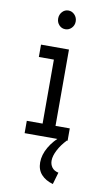

<svg xmlns="http://www.w3.org/2000/svg" viewBox="-98 -703 545 981"><g transform="rotate(10 175.0 -212.5)"><path d="M63 0V-64H145V-396H67V-460H212V-64H286V0ZM175 -559Q156 -559 143 -573Q130 -587 130 -607Q130 -627 143 -641.5Q156 -656 175 -656Q194 -656 207.5 -641.5Q221 -627 221 -607Q221 -587 207.5 -573Q194 -559 175 -559ZM268 169 250 231Q211 220 189 195.5Q167 171 167 133Q167 94 190 54Q213 14 255 -20L282 0Q255 28 239 59Q223 90 223 114Q223 134 234 149Q245 164 268 169Z"/></g></svg>

Font: Inconsolata ExtraCondensed Medium
Style: Regular
Weight: 500
Width: 2
Monospace: yes
Designer: Raph Levien, Cyreal, Brenton Simpson
Foundry: Raph Levien, Cyreal, Google
Version: Version 3.001; ttfautohint (v1.8.2.53-6de2)